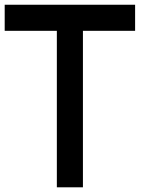

<svg xmlns="http://www.w3.org/2000/svg" viewBox="-20 -798 707 818"><path d="M222.2 -666.7H0V-777.8H555.6V-666.7H333.3V0H222.2Z"/></svg>

Font: Pixeloid Sans
Style: Regular
Weight: 400
Designer: GGBotNet
Foundry: GGBotNet
Version: 0.5